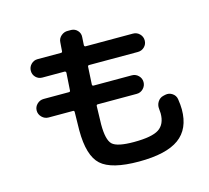

<svg xmlns="http://www.w3.org/2000/svg" viewBox="-118 -934 1236 1134"><g transform="rotate(-15 500.0 -367.5)"><path d="M147.5 -330.1Q124 -330.1 106.9 -347.2Q89.8 -364.3 89.8 -387.2Q89.8 -410.2 106.9 -426.8Q124 -443.4 147.5 -443.4H301.8Q310.5 -443.4 310.5 -452.1Q313.5 -504.9 317.4 -557.6Q317.4 -566.4 308.6 -567.4H172.9Q149.4 -567.4 133.3 -583.5Q117.2 -599.6 117.2 -623Q117.2 -646.5 133.8 -663.1Q150.4 -679.7 172.9 -679.7H316.4Q325.2 -679.7 325.2 -688.5Q326.2 -697.3 327.1 -714.8Q328.1 -732.4 329.1 -741.2Q330.1 -764.6 348.6 -780.3Q367.2 -795.9 389.6 -794.9H410.2Q433.6 -793.9 448.7 -776.9Q463.9 -759.8 461.9 -737.3L459 -689.5Q459 -680.7 466.8 -679.7H756.8Q780.3 -679.7 796.9 -663.1Q813.5 -646.5 813.5 -623Q813.5 -599.6 796.9 -583.5Q780.3 -567.4 756.8 -567.4H459Q450.2 -567.4 450.2 -558.6Q448.2 -511.7 444.3 -452.1Q444.3 -443.4 453.1 -443.4H686.5Q710 -443.4 726.6 -426.8Q743.2 -410.2 743.2 -387.2Q743.2 -364.3 726.6 -347.2Q710 -330.1 686.5 -330.1H448.2Q439.5 -330.1 439.5 -321.3Q437.5 -235.4 436.5 -210Q436.5 -115.2 465.8 -87.4Q495.1 -59.6 596.7 -59.6Q708 -59.6 750.5 -87.9Q793 -116.2 793 -182.6Q793 -189.5 791 -210Q788.1 -234.4 800.8 -253.9Q813.5 -273.4 835 -278.3L847.7 -281.2Q871.1 -286.1 890.6 -272.9Q910.2 -259.8 914.1 -237.3Q919.9 -200.2 919.9 -172.9Q919.9 -53.7 841.8 2.9Q763.7 59.6 596.7 59.6Q428.7 59.6 365.7 2.4Q302.7 -54.7 302.7 -210Q302.7 -235.4 304.7 -321.3Q304.7 -330.1 296.9 -330.1Z"/></g></svg>

Font: Rounded Mgen+ 1m bold
Style: Bold
Weight: 700
Designer: [Source Han Sans]
Ryoko NISHIZUKA  (kana & ideographs); Paul D. Hunt (Latin, Greek & Cyrillic); Wenlong ZHANG  (bopomofo
Version: Version 1.059.20150602